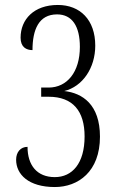

<svg xmlns="http://www.w3.org/2000/svg" viewBox="-20 -744 474 774"><path d="M201 10C295 10 383 -52 383 -193C383 -323 312 -369 239 -377C313 -395 364 -470 364 -560C364 -664 303 -724 213 -724C117 -724 63 -666 63 -592C63 -554 86 -542 111 -542C111 -624 136 -686 210 -686C271 -686 302 -638 302 -555C302 -453 250 -391 176 -391H146V-354H176C274 -354 321 -296 321 -194C321 -85 271 -30 201 -30C129 -30 91 -78 91 -152C63 -152 45 -131 45 -100C45 -41 95 10 201 10Z"/></svg>

Font: Noto Serif Bengali ExtraCondensed Light
Style: Regular
Weight: 300
Width: 2
Designer: Juan Bruce, Universal Thirst, Indian Type Foundry and the Monotype Design Team.
Foundry: Monotype Imaging Inc.
Version: Version 2.003